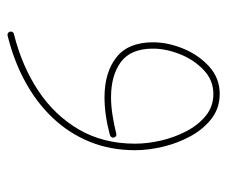

<svg xmlns="http://www.w3.org/2000/svg" viewBox="-66 -282 596 503"><g transform="rotate(90 231.5 -31.0)"><path d="M226.6 -309.1Q185.1 -309.1 154.5 -281.2Q124 -253.4 107.7 -213.1Q91.3 -172.9 91.3 -134.3Q91.3 -69.3 130.9 -38.3Q170.4 -7.3 235.4 -7.3Q281.7 -7.3 334.5 -21.5Q337.4 -22.5 339.6 -25.4Q341.8 -28.3 340.8 -31.7Q340.3 -35.2 337.4 -37.1Q334.5 -39.1 330.6 -38.1Q305.2 -31.7 281.2 -28.1Q257.3 -24.4 235.4 -24.4Q177.7 -24.4 142.8 -50.3Q107.9 -76.2 107.9 -134.3Q107.9 -168 122.3 -204.6Q136.7 -241.2 163.6 -266.8Q190.4 -292.5 226.6 -292.5Q259.3 -292.5 283.7 -272.7Q308.1 -252.9 324.5 -221.4Q340.8 -189.9 348.9 -154.5Q356.9 -119.1 356.9 -87.4Q356.9 -4.4 320.1 59.3Q283.2 123 218.5 166Q153.8 209 69.8 230Q66.4 230.5 64.5 233.6Q62.5 236.8 63.5 240.7Q64.5 243.7 67.4 245.6Q70.3 247.6 73.7 246.6Q139.2 230.5 194.1 200.7Q249 170.9 289.3 128.4Q329.6 85.9 351.8 31.7Q374 -22.5 374 -87.4Q374 -122.6 364.7 -161.1Q355.5 -199.7 336.9 -233.4Q318.4 -267.1 290.8 -288.1Q263.2 -309.1 226.6 -309.1Z"/></g></svg>

Font: Mikhak VF
Style: Regular
Weight: 100
Designer: Amin Abedi
Version: Version 3.001